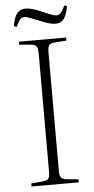

<svg xmlns="http://www.w3.org/2000/svg" viewBox="-60 -919 470 955"><g transform="rotate(-5 175.5 -442.0)"><path d="M58 0V-15L120 -21Q139 -23 145 -32.5Q151 -42 151 -68V-655Q151 -681 144.5 -691Q138 -701 118 -703L58 -708V-723H294V-708L231 -703Q212 -701 206 -691.5Q200 -682 200 -654V-66Q200 -42 207 -32.5Q214 -23 233 -21L294 -15V0ZM248 -796Q232 -796 213.5 -801.5Q195 -807 169 -818Q145 -828 131 -833Q117 -838 109 -840.5Q101 -843 95 -843Q84 -843 75 -833.5Q66 -824 53 -797L40 -802Q46 -836 55 -853Q64 -870 76.5 -877Q89 -884 104 -884Q119 -884 136.5 -879.5Q154 -875 185 -862Q221 -846 234.5 -841.5Q248 -837 257 -837Q266 -837 275 -844.5Q284 -852 299 -883L312 -878Q305 -843 295.5 -825.5Q286 -808 274 -802Q262 -796 248 -796Z"/></g></svg>

Font: Literata 60pt ExtraLight
Style: Regular
Weight: 250
Designer: Latin by Veronika Burian and Jose Scaglione. Greek by Irene Vlachou. Cyrillic by Vera Evstafieva.
Foundry: TypeTogether
Version: Version 3.103;gftools[0.9.29]